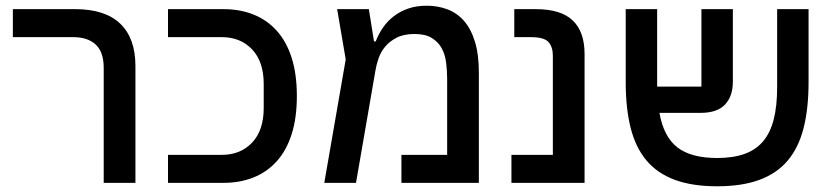

<svg xmlns="http://www.w3.org/2000/svg" viewBox="-20 -640 2916 672"><path d="M343 -402Q343 -458 315 -484Q287 -510 236 -510H25V-608H243Q348 -608 401 -557Q454 -506 454 -409V0H343Z M568 -98H756Q822 -98 862.5 -141Q903 -184 903 -262V-346Q903 -424 862.5 -467Q822 -510 756 -510H568V-608H762Q820 -608 867.5 -589Q915 -570 949 -532Q983 -494 1001 -437Q1019 -380 1019 -304Q1019 -228 1001 -171Q983 -114 949 -76Q915 -38 867.5 -19Q820 0 762 0H568Z M1190 -432 1160 -608H1271L1289 -495H1295Q1305 -521 1320.5 -543.5Q1336 -566 1358 -583Q1380 -600 1408.5 -610Q1437 -620 1474 -620Q1512 -620 1545.5 -607.5Q1579 -595 1603.5 -567.5Q1628 -540 1642 -495Q1656 -450 1656 -386V0H1385V-98H1545V-364Q1545 -392 1541.5 -420.5Q1538 -449 1526 -471Q1514 -493 1491.5 -507Q1469 -521 1431 -521Q1393 -521 1368 -508Q1343 -495 1327.5 -476Q1312 -457 1304.5 -434.5Q1297 -412 1294 -393L1226 0H1115Z M1770 -98H1915V-445Q1915 -475 1900 -492.5Q1885 -510 1838 -510H1780V-608H1855Q1943 -608 1984.5 -568.5Q2026 -529 2026 -451V0H1770Z M2490 12Q2403 12 2342 -10.5Q2281 -33 2243 -78Q2205 -123 2187.5 -191.5Q2170 -260 2170 -353V-608H2280V-337H2435V-608H2545V-354Q2545 -303 2517.5 -274Q2490 -245 2433 -245H2288Q2303 -161 2351 -124Q2399 -87 2490 -87Q2545 -87 2585 -101Q2625 -115 2650.5 -145Q2676 -175 2688 -222Q2700 -269 2700 -335V-608H2810V-353Q2810 -260 2792.5 -191.5Q2775 -123 2737 -78Q2699 -33 2638 -10.5Q2577 12 2490 12Z"/></svg>

Font: IBM Plex Sans Hebrew Medium
Style: Regular
Weight: 500
Designer: Mike Abbink, Paul van der Laan, Pieter van Rosmalen, Yanek Iontef
Foundry: Bold Monday
Version: Version 1.2